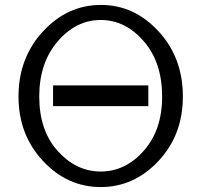

<svg xmlns="http://www.w3.org/2000/svg" viewBox="-20 -736 818 778"><path d="M55 -345Q55 -501 154 -608.5Q253 -716 389 -716Q524 -716 622.5 -609Q721 -502 721 -345Q721 -189 622 -83.5Q523 22 388 22Q253 22 154 -84Q55 -190 55 -345ZM139 -345Q139 -207 214 -124Q289 -41 388 -41Q488 -41 562.5 -125Q637 -209 637 -345Q637 -483 562.5 -569Q488 -655 388 -655Q288 -655 213.5 -568Q139 -481 139 -345ZM195 -306V-390H581V-306Z"/></svg>

Font: CMU Sans Serif
Style: Medium
Weight: 500
Version: Version 0.7.0